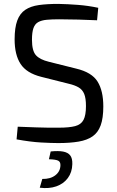

<svg xmlns="http://www.w3.org/2000/svg" viewBox="-20 -722 601 985"><path d="M279 -702Q328 -701 380 -697Q432 -693 484 -682L478 -618Q435 -620 383 -621.5Q331 -623 283 -623Q246 -623 219.5 -620.5Q193 -618 176 -608.5Q159 -599 151.5 -577.5Q144 -556 144 -518Q144 -461 164.5 -438.5Q185 -416 231 -405L371 -370Q451 -351 480.5 -303.5Q510 -256 510 -176Q510 -116 496.5 -79Q483 -42 455 -22.5Q427 -3 383 4.5Q339 12 279 12Q245 12 190.5 9Q136 6 65 -7L71 -72Q130 -70 166 -68.5Q202 -67 228 -67Q254 -67 282 -67Q335 -67 365.5 -75Q396 -83 408.5 -107Q421 -131 421 -178Q421 -218 412 -240Q403 -262 383.5 -273.5Q364 -285 334 -292L191 -328Q116 -347 85.5 -394Q55 -441 55 -520Q55 -580 68.5 -616.5Q82 -653 109.5 -671.5Q137 -690 179 -696Q221 -702 279 -702ZM240 55Q279 51 303.5 55.5Q328 60 340 75Q352 90 351 120Q350 162 328 191.5Q306 221 269 234Q232 247 184 241L197 196Q238 197 263.5 177.5Q289 158 290 127Q291 109 279 102.5Q267 96 231 95Z"/></svg>

Font: Exo 2
Style: Regular
Weight: 400
Designer: Natanael Gama
Foundry: Natanael Gama
Version: Version 2.010